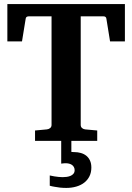

<svg xmlns="http://www.w3.org/2000/svg" viewBox="-20 -691 649 942"><path d="M428.2 130.9Q428.2 155.3 418.9 173.8Q409.7 192.4 393.3 205.1Q377 217.8 354.2 224.4Q331.5 231 305.2 231Q289.6 231 274.9 229.5Q260.3 228 249 225.6Q235.8 223.6 224.1 220.2V169.9Q235.4 172.4 246.6 174.3Q256.3 175.8 267.1 177Q277.8 178.2 287.1 178.2Q296.9 178.2 307.4 176.8Q317.9 175.3 326.4 171.6Q335 168 340.6 161.1Q346.2 154.3 346.2 144Q346.2 135.3 342.5 128.7Q338.9 122.1 332.8 117.9Q326.7 113.8 318.8 111.8Q311 109.9 302.2 109.9Q299.3 109.9 295.7 110.1Q292 110.4 288.6 110.8Q284.7 111.3 280.3 111.8V0H151.9V-50.8L210 -56.2Q219.2 -57.1 226.1 -62.7Q232.9 -68.4 232.9 -78.1V-610.8H121.1Q107.4 -610.8 106 -599.1L87.9 -487.8H16.1V-670.9H592.8V-487.8H520L502 -599.1Q500.5 -610.8 487.8 -610.8H376V-78.1Q376 -68.4 382.6 -62.7Q389.2 -57.1 397.9 -56.2L457 -50.8V0H330.1V54.2Q331.5 54.7 333.5 54.7Q335.9 55.2 344.2 55.2Q361.3 55.2 376.7 59.6Q392.1 64 403.6 73.2Q415 82.5 421.6 96.9Q428.2 111.3 428.2 130.9Z"/></svg>

Font: Charis SIL Am
Style: Bold
Weight: 700
Foundry: SIL International
Version: Version 5.000